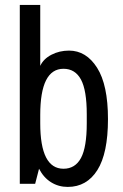

<svg xmlns="http://www.w3.org/2000/svg" viewBox="-20 -738 492 771"><path d="M257.2 -534.8Q326.2 -534.8 369.9 -465.9Q413.6 -397 413.6 -259.8Q413.6 -122.5 371 -55Q328.4 12.6 252 12.6Q215 12.6 185.1 -6.1Q155.1 -24.8 136.8 -60.4L121.2 0H59.5V-718.1H141.6V-473.5Q154.6 -501.7 186.6 -518.2Q218.5 -534.8 257.2 -534.8ZM235 -461.8Q141.6 -461.8 141.6 -276.7V-242.8Q141.6 -60.4 235 -60.4Q281.9 -60.4 305.2 -103.6Q328.4 -146.8 328.4 -242.8V-279.3Q328.4 -375.3 305.2 -418.5Q281.9 -461.8 235 -461.8Z"/></svg>

Font: Puralecka Narrow
Style: Regular
Weight: 400
Designer: Hector Gatti, Marcela Romero, Pablo Cosgaya and Nicolas Silva
Version: Version 1.004;PS 001.004;hotconv 1.0.70;makeotf.lib2.5.58329